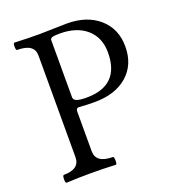

<svg xmlns="http://www.w3.org/2000/svg" viewBox="-124 -761 772 859"><g transform="rotate(-20 262.0 -331.5)"><path d="M46.9 2.9Q41 2.9 41 -15.1Q41 -33.2 46.9 -34.2Q123 -34.2 123 -90.8V-575.2Q123 -630.9 42 -630.9Q36.1 -630.9 35.9 -648.4Q35.6 -666 42 -666Q100.6 -663.1 160.2 -663.1Q182.1 -663.1 225.6 -664.6Q269 -666 291 -666Q386.7 -666 444.3 -615.2Q502 -564.5 502 -480Q502 -393.6 444.3 -343.3Q386.7 -293 288.1 -293Q252.4 -293 212.9 -295.9Q200.2 -295.9 200.2 -279.8V-90.8Q200.2 -34.2 280.8 -34.2Q286.1 -34.2 286.4 -15.6Q286.6 2.9 280.8 2.9Q220.7 0 164.1 0Q104 0 46.9 2.9ZM261.2 -324.2Q419.9 -324.2 419.9 -481.9Q419.9 -553.2 373 -594Q326.2 -634.8 245.1 -634.8Q220.7 -634.8 210.4 -631.6Q200.2 -628.4 200.2 -620.1V-348.1Q200.2 -335.4 214.6 -329.8Q229 -324.2 261.2 -324.2Z"/></g></svg>

Font: Junicode SmCond
Style: Regular
Weight: 400
Width: 4
Designer: Peter S. Baker
Version: Version 2.206